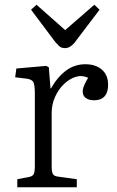

<svg xmlns="http://www.w3.org/2000/svg" viewBox="-20 -790 494 810"><path d="M53 0V-34L101 -43Q117 -46 122 -55Q127 -64 127 -90V-396Q127 -431 121 -443Q115 -455 93 -458L44 -464L49 -501L175 -512L186 -506L193 -417H195Q223 -466 259 -492.5Q295 -519 340 -519Q384 -519 410 -496Q436 -473 436 -433Q436 -410 429 -395.5Q422 -381 409 -374Q396 -367 377 -367Q355 -367 342 -376.5Q329 -386 329 -404Q329 -412 331.5 -420Q334 -428 339 -438.5Q344 -449 352 -462Q325 -474 298.5 -465.5Q272 -457 249 -434.5Q226 -412 212 -380.5Q198 -349 198 -314V-88Q198 -65 203 -56Q208 -47 224 -45L304 -34V0ZM254 -587Q247 -587 240.5 -589Q234 -591 228 -597Q222 -603 213 -613L111 -749L134 -770L255 -663L378 -770L400 -749L293 -608Q284 -598 274.5 -592.5Q265 -587 254 -587Z"/></svg>

Font: Literata 18pt Light
Style: Regular
Weight: 300
Designer: Latin by Veronika Burian and Jose Scaglione. Greek by Irene Vlachou. Cyrillic by Vera Evstafieva.
Foundry: TypeTogether
Version: Version 3.103;gftools[0.9.29]